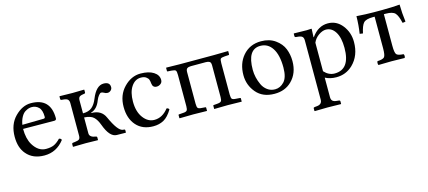

<svg xmlns="http://www.w3.org/2000/svg" viewBox="-53 -896 3537 1587"><g transform="rotate(-15 1715.5 -102.5)"><path d="M124 -282.2 305.2 -285.2Q320.3 -285.2 319.8 -298.8Q319.8 -356 295.4 -379.9Q271 -403.8 236.8 -403.8Q223.6 -403.8 210.9 -400.4Q198.2 -397 179.7 -386Q161.1 -375 146 -348.1Q130.9 -321.3 124 -282.2ZM386.2 -92.8Q403.3 -91.8 407.2 -77.1Q340.3 9.8 236.8 9.8Q137.7 9.8 84 -54.2Q37.1 -108.4 37.1 -202.1Q37.1 -308.1 100.6 -372.6Q164.1 -437 236.8 -437Q405.8 -437 405.8 -263.2Q405.8 -246.1 387.2 -246.1L121.1 -248Q121.1 -164.1 152.8 -110.8Q196.8 -39.1 262.2 -39.1Q304.2 -39.1 330.8 -51Q357.4 -63 386.2 -92.8Z M481 0V-22.9Q481 -28.8 488.8 -30.8L508.8 -33.2Q535.6 -36.1 544.7 -44.7Q553.7 -53.2 553.7 -75.2V-352.1Q553.7 -373 543.7 -383.5Q533.7 -394 508.8 -396L488.8 -397.9Q481 -399.9 481 -405.8V-429.2L482.9 -431.2Q554.7 -429.2 591.8 -429.2L691.9 -431.2L693.8 -429.2V-408.2Q693.8 -398.4 684.6 -397.9Q657.7 -395 645.3 -387Q632.8 -378.9 632.8 -354V-244.1Q682.6 -244.1 710.2 -267.6Q737.8 -291 755.9 -336.9Q796.9 -438 859.9 -438Q914.1 -438 913.6 -393.1Q913.6 -377.9 901.6 -366.5Q889.6 -355 873.8 -355Q857.9 -355 844.7 -363.8Q833.5 -370.6 821.8 -371.1Q813 -371.1 800.3 -355.5Q787.6 -339.8 778.8 -317.9Q752.9 -248 699.7 -232.9V-229Q786.6 -229 816.9 -158.2Q873 -34.2 914.6 -27.8L923.8 -26.9Q935.1 -26.9 934.6 -18.1V0L931.6 2L856 1Q795.9 0 754.9 -112.8Q737.8 -159.7 712.9 -182.9Q688 -206.1 632.8 -209V-73.2Q632.8 -38.1 688 -30.8Q695.8 -28.8 695.8 -22.9V0L693.8 2Q632.8 0 591.8 0L482.9 2Z M1331.5 -90.8Q1296.4 -32.7 1257.6 -11.5Q1218.8 9.8 1168.5 9.8Q1075.7 9.8 1023.2 -49.6Q970.7 -108.9 970.7 -208Q970.7 -309.1 1033.7 -374Q1096.7 -439 1175.8 -439Q1246.6 -439 1287.6 -412.6Q1328.6 -386.2 1328.6 -344.2Q1328.6 -323.2 1313 -311.5Q1297.4 -299.8 1279.8 -299.8Q1245.6 -299.8 1241.7 -335.9Q1239.7 -357.9 1235.1 -370.4Q1230.5 -382.8 1214.6 -394.3Q1198.7 -405.8 1170.4 -405.8Q1120.6 -405.8 1088.6 -358.4Q1056.6 -311 1056.6 -230Q1056.6 -144 1095.7 -91.6Q1134.8 -39.1 1190.4 -39.1Q1259.3 -39.1 1310.5 -105Q1326.7 -103 1331.5 -90.8Z M1473.1 -347.2Q1473.1 -377.9 1466.3 -386Q1459.5 -394 1430.2 -396L1398.4 -397.9Q1393.6 -397.9 1393.6 -402.8V-429.2L1395.5 -431.2L1511.2 -429.2H1803.2L1924.3 -431.2L1925.3 -429.2V-403.8Q1925.3 -397.9 1919.4 -397.9L1887.2 -396Q1857.4 -394 1850.8 -386.5Q1844.2 -378.9 1844.2 -348.1V-80.1Q1844.2 -51.3 1851.8 -42.7Q1859.4 -34.2 1887.2 -33.2L1919.4 -30.8Q1925.3 -30.8 1925.3 -24.9V0L1924.3 2Q1852.5 0 1806.2 0L1690.4 2L1689.5 0V-25.9Q1689.5 -30.8 1694.3 -30.8L1723.1 -33.2Q1751 -35.2 1758.5 -44.2Q1766.1 -53.2 1766.1 -80.1V-351.1Q1766.1 -376 1754.6 -383.1Q1743.2 -390.1 1723.1 -390.1H1595.2Q1575.2 -390.1 1563.7 -382.6Q1552.2 -375 1552.2 -351.1V-80.1Q1552.2 -51.3 1559.8 -42.7Q1567.4 -34.2 1594.2 -33.2L1623.5 -30.8Q1628.4 -30.8 1628.4 -24.9V0L1627.4 2Q1557.6 0 1512.2 0L1394.5 2L1392.1 0V-25.9Q1392.1 -30.8 1398.4 -30.8L1430.2 -33.2Q1458 -34.2 1465.6 -43.7Q1473.1 -53.2 1473.1 -80.1Z M1995.1 -205.1Q1995.1 -304.2 2050.3 -369.1Q2109.9 -439 2207 -439Q2278.8 -439 2328.4 -403.6Q2377.9 -368.2 2397.5 -319.1Q2417 -270 2417 -213.9Q2417 -109.4 2352.1 -45.9Q2294.9 10.3 2205.1 9.8Q2105 9.8 2050 -55.2Q1995.1 -120.1 1995.1 -205.1ZM2191.9 -403.8Q2081.1 -403.8 2081.1 -228Q2081.1 -195.8 2088.6 -162.8Q2096.2 -129.9 2111.1 -97.9Q2126 -65.9 2154.1 -45.4Q2182.1 -24.9 2219.2 -24.9Q2263.2 -24.9 2297.1 -61Q2331.1 -97.2 2331.1 -182.1Q2331.1 -289.1 2293.9 -346.4Q2256.8 -403.8 2191.9 -403.8Z M2639.2 -311V-66.9Q2678.2 -23.9 2728 -23.9Q2860.8 -23.9 2860.8 -208Q2860.8 -295.9 2830.3 -344.5Q2799.8 -393.1 2750 -393.1Q2721.2 -393.1 2688.2 -370.6Q2655.3 -348.1 2639.2 -311ZM2639.2 -429.2 2636.2 -358.9H2639.2Q2695.3 -439 2778.8 -439Q2853 -439 2901.1 -377.9Q2949.2 -316.9 2949.2 -234.9Q2949.2 -117.7 2875 -45.9Q2815.9 10.3 2733.9 9.8Q2680.7 9.8 2639.2 -12.2V154.8Q2639.2 175.8 2649.7 186.3Q2660.2 196.8 2685.1 199.2L2705.1 201.2Q2713.9 203.1 2713.9 209V231.9L2711.9 233.9Q2637.7 231.9 2597.2 231.9L2488.8 233.9L2485.8 231.9V209Q2485.8 203.1 2495.1 201.2L2515.1 199.2Q2560.1 195.3 2560.1 154.8V-352.1Q2560.1 -373 2550.5 -383.1Q2541 -393.1 2515.1 -396L2495.1 -397.9Q2486.3 -399.9 2485.8 -405.8V-429.2L2488.8 -431.2Q2559.6 -429.2 2597.2 -429.2L2637.2 -431.2Z M3168 -122.1V-392.1H3152.8Q3093.8 -392.1 3073.2 -370.1Q3052.7 -348.1 3039.1 -283.2L3011.7 -287.1Q3022.9 -356.9 3023.9 -435.1Q3104 -429.2 3169.9 -429.2H3244.6Q3323.7 -429.2 3393.1 -435.1Q3394 -361.8 3403.8 -287.1Q3390.6 -283.2 3377.9 -283.2Q3363.8 -347.2 3342.8 -369.6Q3321.8 -392.1 3263.7 -392.1H3247.1V-122.1Q3247.1 -62 3259.5 -47.6Q3272 -33.2 3318.8 -30.8Q3323.7 -25.9 3323.7 -13.9Q3323.7 -2 3318.8 2Q3232.9 0 3208 0Q3180.2 0 3095.7 2Q3091.8 -2 3091.8 -13.9Q3091.8 -25.9 3095.7 -30.8Q3142.6 -32.7 3155.3 -47.4Q3168 -62 3168 -122.1Z"/></g></svg>

Font: Linux Libertine Capitals
Style: Small Caps
Weight: 400
Designer: Philipp H. Poll
Foundry: Philipp H. Poll
Version: Version 5.1.3